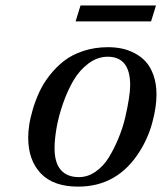

<svg xmlns="http://www.w3.org/2000/svg" viewBox="-20 -676 597 708"><path d="M258.8 -597.2 276.9 -655.8H555.2L537.1 -597.2ZM84 -168.9Q84 -189 87.6 -214.4Q91.3 -239.7 100.8 -272.2Q110.4 -304.7 124.8 -336.2Q139.2 -367.7 162.8 -397.9Q186.5 -428.2 215.8 -451.2Q245.1 -474.1 287.1 -488Q329.1 -502 377.9 -502Q403.8 -502 427.7 -497.3Q451.7 -492.7 475.8 -480.2Q500 -467.8 517.6 -448.5Q535.2 -429.2 546.1 -398.2Q557.1 -367.2 557.1 -327.1Q557.1 -281.2 541.5 -223.6Q525.9 -166 494.1 -116.2Q413.1 12.2 268.1 12.2Q176.8 12.2 130.4 -36.6Q84 -85.4 84 -168.9ZM181.2 -128.9Q181.2 -76.2 204.1 -49.6Q227.1 -22.9 271 -22.9Q303.7 -22.9 332.5 -43Q361.3 -63 381.1 -95.2Q400.9 -127.4 416.7 -165.8Q432.6 -204.1 441.7 -242.7Q450.7 -281.2 455.3 -311.8Q460 -342.3 460 -361.8Q460 -466.8 377 -466.8Q339.4 -466.8 306.2 -441.9Q272.9 -417 250.7 -378.9Q228.5 -340.8 212.4 -294.4Q196.3 -248 188.7 -205.3Q181.2 -162.6 181.2 -128.9Z"/></svg>

Font: Linguistics Pro
Style: Italic
Weight: 400
Italic angle: -12°
Designer: Stefan Peev, Context Ltd
Foundry: Stefan Peev, Context Ltd
Version: Version 001.000